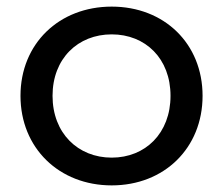

<svg xmlns="http://www.w3.org/2000/svg" viewBox="-20 -555 675 581"><path d="M318 6C477 6 593 -107 593 -265C593 -423 477 -535 318 -535C159 -535 42 -423 42 -265C42 -107 159 6 318 6ZM318 -78C216 -78 139 -152 139 -265C139 -378 216 -451 318 -451C420 -451 496 -378 496 -265C496 -152 420 -78 318 -78Z"/></svg>

Font: AWKNG-Font Medium
Style: Regular
Weight: 500
Designer: Awakening Church
Foundry: Awakening Church
Version: Version 1.700;PS 001.700;hotconv 1.0.88;makeotf.lib2.5.64775